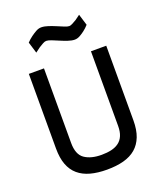

<svg xmlns="http://www.w3.org/2000/svg" viewBox="-167 -1039 978 1156"><g transform="rotate(-20 322.0 -461.5)"><path d="M168 -216Q168 -142 208.5 -114Q249 -86 317 -86Q352 -86 380 -92.5Q408 -99 428 -114Q448 -129 458.5 -154Q469 -179 469 -216V-694H567V-216Q567 -155 550.5 -112.5Q534 -70 502.5 -43Q471 -16 424.5 -3.5Q378 9 317 9Q258 9 212 -3.5Q166 -16 134.5 -43Q103 -70 87 -112.5Q71 -155 71 -216V-694H168ZM499 -853Q484 -836 467 -823Q453 -812 436 -802.5Q419 -793 402 -793Q384 -793 360 -801Q336 -809 313 -819Q290 -829 269.5 -837Q249 -845 237 -845Q227 -845 214 -837.5Q201 -830 188 -822Q173 -811 157 -799L135 -871Q151 -888 169 -901Q184 -912 201.5 -922Q219 -932 236 -932Q256 -932 280 -924Q304 -916 326.5 -906.5Q349 -897 368.5 -889Q388 -881 399 -881Q407 -881 420.5 -888Q434 -895 447 -903Q462 -913 477 -925Z"/></g></svg>

Font: Panefresco 600wt
Style: Regular
Weight: 600
Designer: Campivisivi
Foundry: Campivisivi & Chank Co
Version: Version 1.001